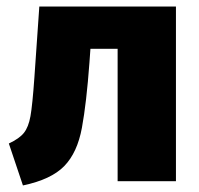

<svg xmlns="http://www.w3.org/2000/svg" viewBox="-20 -553 608 586"><path d="M50 13 7 -115Q39 -130 53 -147.5Q67 -165 73 -198.5Q79 -232 85 -317L100 -533H517V0H339V-404H256L253 -362Q244 -239 230 -163Q216 -87 176 -46Q136 -5 50 13Z"/></svg>

Font: Trujillo ExtraBold
Style: Regular
Weight: 800
Designer: Fira Sans original fonts by bBox Type GmbH, Carrois Corporate GbR, & Edenspiekermann AG / Changes by Cristiano Sobral
Foundry: Fira Sans original fonts by bBox Type GmbH, Carrois Corporate GbR, & Edenspiekermann AG / Changes by Cristiano Sobral
Version: Version 4.301;July 28, 2020;FontCreator 13.0.0.2655 64-bit